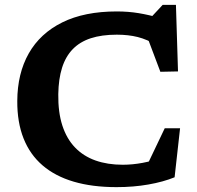

<svg xmlns="http://www.w3.org/2000/svg" viewBox="-20 -757 810 789"><path d="M484.5 -80Q524.5 -80 566.2 -87.8Q608 -95.5 647 -111L572.5 -53L657 -230H720L697.5 -28.5Q651 -9.5 589.8 1.2Q528.5 12 459 12Q359 12 282.8 -10.5Q206.5 -33 154.8 -77.5Q103 -122 76.8 -188.2Q50.5 -254.5 51 -342Q51.5 -455 98.2 -537.5Q145 -620 236 -665Q327 -710 460 -710Q507 -710 549.5 -703Q592 -696 637 -683L593.5 -678L648.5 -737H703L711.5 -463.5L639 -462L574.5 -633L628 -569.5Q585 -595 546.2 -604.8Q507.5 -614.5 460 -614.5Q398 -614.5 353 -599.8Q308 -585 278.8 -554.8Q249.5 -524.5 235 -478.5Q220.5 -432.5 219.5 -370Q218.5 -296 236.2 -241.2Q254 -186.5 288.5 -150.8Q323 -115 372.5 -97.5Q422 -80 484.5 -80Z"/></svg>

Font: Newsreader 9pt SemiBold
Style: Regular
Weight: 600
Designer: Hugues Gentile
Foundry: Production Type
Version: Version 1.003